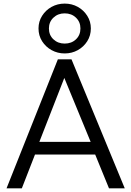

<svg xmlns="http://www.w3.org/2000/svg" viewBox="-20 -1022 712 1042"><path d="M15.5 0 294 -700H368L657 0H571.5L496.5 -183.5H170L98.5 0ZM193.5 -252H472L329 -599ZM331 -732Q292.5 -732 260.2 -749.8Q228 -767.5 208.5 -798.2Q189 -829 189 -867.5Q189 -905.5 208.5 -936.2Q228 -967 260.2 -984.8Q292.5 -1002.5 331 -1002.5Q370 -1002.5 402 -984.8Q434 -967 453.5 -936.2Q473 -905.5 473 -867.5Q473 -829 453.5 -798.2Q434 -767.5 402 -749.8Q370 -732 331 -732ZM331 -785.5Q368 -785.5 392.2 -808.5Q416.5 -831.5 416.5 -867.5Q416.5 -903 392.2 -926.2Q368 -949.5 331 -949.5Q294.5 -949.5 270 -926.2Q245.5 -903 245.5 -867.5Q245.5 -831.5 270 -808.5Q294.5 -785.5 331 -785.5Z"/></svg>

Font: Geologica Roman ExtraLight
Style: Regular
Weight: 250
Designer: Sindre Bremnes, Frode Helland
Foundry: Monokrom Skriftforlag AS
Version: Version 1.010;gftools[0.9.28]